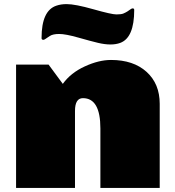

<svg xmlns="http://www.w3.org/2000/svg" viewBox="-20 -925 861 945"><path d="M632.8 -883.8Q640.6 -883.8 640.6 -876Q640.6 -739.3 571.8 -713.9Q550.8 -706.1 523.4 -706.1Q496.1 -706.1 462.2 -714.1Q428.2 -722.2 365.5 -740Q302.7 -757.8 271.5 -757.8Q240.2 -757.8 225.1 -747.8Q210 -737.8 203.6 -733.4Q197.3 -729 193.8 -729Q184.6 -729 184.6 -736.8Q184.6 -737.8 184.6 -738.8Q184.6 -872.6 257.3 -897Q279.8 -904.8 308.1 -904.8Q350.1 -904.8 439.7 -879.4Q529.3 -854 553 -854Q576.7 -854 587.6 -858.6Q598.6 -863.3 607.4 -868.9Q616.2 -874.5 622.3 -879.2Q628.4 -883.8 632.8 -883.8ZM388.2 -441.9Q349.1 -441.9 349.1 -378.9V0H59.1V-606.9H219.2L289.1 -512.2Q328.1 -566.4 397.2 -598.1Q466.3 -629.9 526.4 -629.9Q636.7 -629.9 701.4 -571.3Q766.1 -512.7 766.1 -414.1V0H474.1V-293Q474.1 -441.9 388.2 -441.9Z"/></svg>

Font: Fz Rammetto One
Style: Regular
Weight: 400
Designer: Vernon Adams
Foundry: Vernon Adams
Version: Vit hóa bi c Thuy @ FontZin.Com